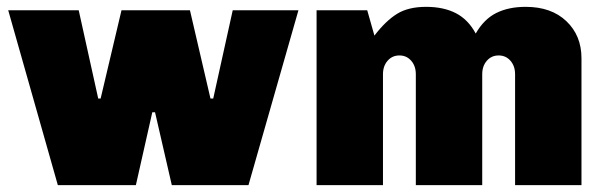

<svg xmlns="http://www.w3.org/2000/svg" viewBox="-20 -541 1766 561"><path d="M267 -253H274L335 -511H535L595 -253H603L660 -511H852L706 0H482L433 -213H425L377 0H149L4 -511H210Z M1370 -443Q1394 -485 1430 -503Q1466 -521 1516 -521Q1591 -521 1635 -479Q1679 -437 1679 -371V0H1485V-324Q1485 -348 1471.5 -363.5Q1458 -379 1437 -379Q1416 -379 1402.5 -363.5Q1389 -348 1389 -324V0H1195V-324Q1195 -348 1181.5 -363.5Q1168 -379 1147 -379Q1126 -379 1112.5 -363.5Q1099 -348 1099 -324V0H905V-511H1053L1074 -437Q1107 -480 1140 -500.5Q1173 -521 1225 -521Q1276 -521 1312 -502.5Q1348 -484 1370 -443Z"/></svg>

Font: Chivo Black
Style: Regular
Weight: 900
Designer: Hector Gatti
Foundry: Omnibus-Type
Version: Version 1.007